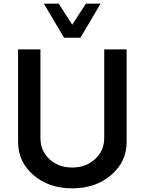

<svg xmlns="http://www.w3.org/2000/svg" viewBox="-20 -1020 791 1050"><path d="M330 -813.8 220 -1000H301.2L375 -885L450 -1000H530L420 -813.8ZM78.8 -243.8V-750H201.2V-265Q201.2 -195 250.6 -149.4Q300 -103.8 375 -103.8Q450 -103.8 500 -150Q550 -196.2 550 -265V-750H672.5V-243.8Q672.5 -135 587.5 -62.5Q502.5 10 375 10Q247.5 10 163.1 -62.5Q78.8 -135 78.8 -243.8Z"/></svg>

Font: Now Alt Medium
Style: Regular
Weight: 500
Designer: Alfredo Marco Pradil
Foundry: Alfredo Marco Pradil
Version: Version 1.002;PS 001.002;hotconv 1.0.88;makeotf.lib2.5.64775